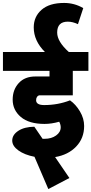

<svg xmlns="http://www.w3.org/2000/svg" viewBox="-40 -1030 620 1303"><path d="M225 -383V-382Q218 -382 211.5 -373Q205 -364 205 -350Q205 -317 260 -317Q353 -317 435 -349Q474 -322 502.5 -274Q531 -226 531 -175Q531 -92 477 -35.5Q423 21 334 36L431 178L288 253L194 34Q127 21 85 -9Q43 -39 43 -76Q43 -115 84 -142Q125 -169 193 -170L249 -88H263Q309 -88 340.5 -110.5Q372 -133 372 -166Q372 -184 362 -204Q310 -189 262 -189Q157 -189 101.5 -236Q46 -283 46 -354Q46 -421 87 -466Q128 -511 200 -511H296V-549H-20V-677H265Q189 -753 189 -844Q189 -917 242 -963.5Q295 -1010 395 -1010Q465 -1010 525 -975L489 -866Q453 -883 420 -883Q348 -883 348 -809Q348 -748 427 -677H560V-549H454V-383Z"/></svg>

Font: Martel Sans Heavy
Style: Regular
Weight: 900
Designer: Dan Reynolds and Mathieu Réguer
Foundry: Dan Reynolds and Mathieu Réguer
Version: Version 1.001;PS 001.001;hotconv 1.0.70;makeotf.lib2.5.58329